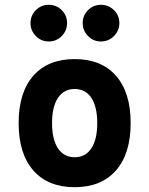

<svg xmlns="http://www.w3.org/2000/svg" viewBox="-20 -775 626 805"><path d="M293 9.8Q181.2 9.8 119.6 -60.5Q58.1 -130.9 58.1 -258.8Q58.1 -387.2 119.6 -457.3Q181.2 -527.3 293 -527.3Q404.8 -527.3 466.3 -457.3Q527.8 -387.2 527.8 -258.8Q527.8 -130.9 466.3 -60.5Q404.8 9.8 293 9.8ZM293.2 -115.7Q338.4 -115.7 363 -153.1Q387.7 -190.5 387.7 -258.9Q387.7 -327.6 363 -364.7Q338.4 -401.9 293 -401.9Q248 -401.9 223.1 -364.7Q198.2 -327.5 198.2 -258.8Q198.2 -190.4 223.1 -153.1Q248 -115.7 293.2 -115.7ZM403.1 -601.1Q371.7 -601.1 349.2 -623.8Q326.7 -646.6 326.7 -678.2Q326.7 -710.4 349.2 -732.7Q371.7 -754.9 403.1 -754.9Q435.1 -754.9 457.8 -732.6Q480.5 -710.3 480.5 -678.2Q480.5 -646.6 457.8 -623.8Q435.1 -601.1 403.1 -601.1ZM184.4 -601.1Q152.8 -601.1 130.4 -623.8Q107.9 -646.6 107.9 -678.2Q107.9 -710.4 130.4 -732.7Q153 -754.9 184.4 -754.9Q216.3 -754.9 238.8 -732.6Q261.2 -710.3 261.2 -678.2Q261.2 -646.6 238.9 -623.8Q216.5 -601.1 184.4 -601.1Z"/></svg>

Font: Cascadia Code PL
Style: Regular
Weight: 400
Monospace: yes
Designer: Aaron Bell
Foundry: Saja Typeworks
Version: Version 2102.003